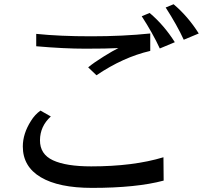

<svg xmlns="http://www.w3.org/2000/svg" viewBox="-20 -872 977 924"><path d="M89.8 -167Q89.8 -228.5 128.9 -290Q147.5 -320.3 174.8 -339.8L224.6 -311.5Q172.9 -264.6 172.4 -197.3Q171.9 -129.9 234.9 -100.6Q297.9 -71.3 418.9 -71.3Q622.1 -71.3 766.6 -115.2L767.6 -2.9Q636.7 32.2 422.9 32.2Q262.7 32.2 176.3 -19Q89.8 -70.3 89.8 -167ZM154.3 -649.4V-709Q266.6 -697.3 419.4 -697.3Q572.3 -697.3 703.1 -710.9V-627Q572.3 -596.7 444.3 -509.8L404.3 -547.9Q432.6 -571.3 479 -600.1Q525.4 -628.9 549.8 -640.6Q494.1 -637.7 391.1 -637.7Q288.1 -637.7 154.3 -649.4ZM662.1 -793.9 700.2 -809.6Q769.5 -751 821.3 -668.9L749 -638.7Q716.8 -709 662.1 -793.9ZM777.3 -835.9 815.4 -851.6Q884.8 -793 936.5 -710.9L864.3 -680.7Q832 -751 777.3 -835.9Z"/></svg>

Font: GenEi LateMin P v2
Style: Medium
Weight: 500
Designer: o_tamon (Modified)
Foundry: o_tamon / Adobe Systems Incorporated / FONT 910 / Philipp H. Poll
Version: Version 2.1;Original Version 1.004